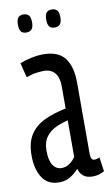

<svg xmlns="http://www.w3.org/2000/svg" viewBox="-85 -774 474 828"><g transform="rotate(-10 152.0 -360.0)"><path d="M8 -124Q8 -181 30.5 -215.5Q53 -250 93.5 -269Q134 -288 188 -299V-398Q188 -435 171 -455Q154 -475 124 -475Q111 -475 91.5 -472.5Q72 -470 46 -461L30 -525Q56 -535 83 -540.5Q110 -546 131 -546Q199 -546 227.5 -508Q256 -470 256 -401V-91Q256 -73 260.5 -66.5Q265 -60 272 -60Q284 -60 295 -66L304 -4Q292 3 280 6.5Q268 10 252 10Q227 10 212.5 -1.5Q198 -13 192 -34Q174 -14 153.5 -2Q133 10 106 10Q56 10 32 -27.5Q8 -65 8 -124ZM75 -133Q75 -92 89 -70.5Q103 -49 127 -49Q147 -49 163 -61Q179 -73 188 -87V-247Q159 -240 133.5 -228Q108 -216 91.5 -193.5Q75 -171 75 -133ZM203 -651Q187 -651 179.5 -660Q172 -669 172 -690Q172 -712 179.5 -721Q187 -730 203 -730Q218 -730 226 -721Q234 -712 234 -690Q234 -669 226 -660Q218 -651 203 -651ZM78 -651Q63 -651 55.5 -660Q48 -669 48 -690Q48 -712 55.5 -721Q63 -730 78 -730Q94 -730 102 -721Q110 -712 110 -690Q110 -669 102 -660Q94 -651 78 -651Z"/></g></svg>

Font: Georama ExtraCondensed
Style: Regular
Weight: 400
Width: 2
Designer: Jean-Baptiste Levee
Foundry: Production Type
Version: Version 1.000